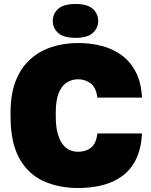

<svg xmlns="http://www.w3.org/2000/svg" viewBox="-20 -930 758 964"><path d="M372 14Q274 14 197 -21.5Q120 -57 76.5 -136Q33 -215 33 -346V-365Q33 -458 59 -524Q85 -590 131.5 -632Q178 -674 240 -694Q302 -714 372 -714Q436 -714 492.5 -699Q549 -684 592.5 -651.5Q636 -619 662.5 -567Q689 -515 693 -440H469Q462 -492 434.5 -512Q407 -532 372 -532Q341 -532 315.5 -516Q290 -500 275 -463.5Q260 -427 260 -365V-345Q260 -296 269 -262.5Q278 -229 293 -208Q308 -187 328.5 -177.5Q349 -168 372 -168Q411 -168 437 -188.5Q463 -209 469 -260H693Q689 -184 663.5 -131.5Q638 -79 595 -47Q552 -15 495 -0.5Q438 14 372 14ZM359 -740Q299 -740 272 -764.5Q245 -789 245 -825Q245 -861 272 -885.5Q299 -910 359 -910Q419 -910 446 -885.5Q473 -861 473 -825Q473 -789 446 -764.5Q419 -740 359 -740Z"/></svg>

Font: Golos Text ExtraBold
Style: Regular
Weight: 800
Designer: A.Korolkova, Vitaly Kuzmin
Foundry: ParaType Ltd
Version: Version 2.004